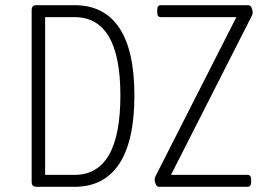

<svg xmlns="http://www.w3.org/2000/svg" viewBox="-20 -720 1030 740"><path d="M121 0Q102 0 102 -18V-682Q102 -700 121 -700H267Q381 -700 439.5 -613Q498 -526 498 -352Q498 -177 439.5 -88.5Q381 0 267 0ZM154 -46H267Q444 -46 444 -352Q444 -654 267 -654H154ZM593 0Q585 0 580.5 -9.5Q576 -19 576 -29Q576 -35 581 -44L891 -654H599Q586 -654 586 -672V-682Q586 -700 599 -700H937Q945 -700 949.5 -690.5Q954 -681 954 -671Q954 -665 949 -656L639 -46H934Q948 -46 948 -28V-18Q948 0 934 0Z"/></svg>

Font: Asap Condensed ExtraLight
Style: Regular
Weight: 200
Width: 3
Designer: Pablo Cosgaya
Foundry: Omnibus-Type
Version: Version 3.001; ttfautohint (v1.8.4.7-5d5b)